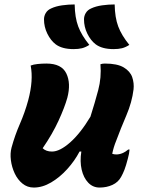

<svg xmlns="http://www.w3.org/2000/svg" viewBox="-20 -834 640 864"><path d="M316 -814Q317 -755 332 -715Q347 -675 382 -632Q365 -621 349 -617Q333 -613 311 -613Q259 -613 230 -635Q208 -652 193 -682.5Q178 -713 178 -747Q178 -762 186 -775.5Q194 -789 210 -796Q231 -806 259.5 -810Q288 -814 316 -814ZM496 -814Q497 -755 512 -715Q527 -675 562 -632Q545 -621 529 -617Q513 -613 491 -613Q439 -613 410 -635Q388 -652 373 -682.5Q358 -713 358 -747Q358 -762 366 -775.5Q374 -789 390 -796Q411 -806 439.5 -810Q468 -814 496 -814ZM118 -539Q130 -544 149.5 -546Q169 -548 189 -548Q257 -548 278.5 -503.5Q300 -459 283 -394Q271 -351 243.5 -291Q216 -231 172 -167Q187 -152 214 -152Q249 -152 295.5 -193Q342 -234 387 -309Q407 -372 422 -428.5Q437 -485 432 -545Q441 -548 452 -548Q508 -548 537 -530.5Q566 -513 575 -486.5Q584 -460 581 -432Q574 -374 548.5 -314.5Q523 -255 503 -201Q491 -172 485 -142Q493 -139 503 -139Q531 -139 557 -161H563Q562 -144 555 -119Q547 -88 540 -70Q533 -52 525 -38Q512 -14 486 -2Q460 10 428 10Q398 10 377 -12Q356 -34 347.5 -70.5Q339 -107 346 -152H338Q316 -110 282.5 -73Q249 -36 210 -13Q171 10 132 10Q103 10 81 -8Q59 -26 46 -54Q33 -82 29 -113Q25 -144 32 -170Q47 -225 69.5 -276.5Q92 -328 107 -383Q131 -473 118 -539Z"/></svg>

Font: Recursive Sn Csl St XBd
Style: Italic
Weight: 800
Italic angle: -15°
Version: Version 1.079;hotconv 1.0.112;makeotfexe 2.5.65598; ttfautoh